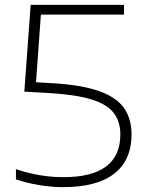

<svg xmlns="http://www.w3.org/2000/svg" viewBox="-20 -760 595 789"><path d="M239.5 9Q191 9 140.2 0.5Q89.5 -8 45.5 -23V-65Q142.5 -32 240.5 -32Q474.5 -32 474.5 -207.5Q474.5 -260.5 447.5 -295.8Q420.5 -331 356.8 -351Q293 -371 183.5 -377.5L80 -383.5L106 -740H489.5V-700H148L128 -422L196 -418Q315 -411 386.2 -386Q457.5 -361 489 -316.8Q520.5 -272.5 520.5 -207.5Q520.5 -102 449.5 -46.5Q378.5 9 239.5 9Z"/></svg>

Font: Encode Sans Exp XLt
Style: Regular
Weight: 200
Width: 7
Designer: Multiple Designers
Foundry: Impallari Type
Version: Version 3.002; ttfautohint (v1.8.3) -l 8 -r 50 -G 200 -x 14 